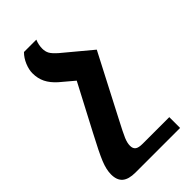

<svg xmlns="http://www.w3.org/2000/svg" viewBox="-250 -555 867 867"><g transform="rotate(-45 183.5 -121.5)"><path d="M350 180V249H65Q22 249 1.5 231.5Q-19 214 -19 177Q-19 146 -3 107Q13 68 57 -15L171 -232L107 -286Q79 -311 66 -337.5Q53 -364 53 -397Q53 -420 64 -446.5Q75 -473 94 -492H173Q163 -469 163 -444Q163 -426 170.5 -412Q178 -398 202 -377L334 -267L184 22Q152 83 142.5 105.5Q133 128 133 146Q133 164 143.5 172Q154 180 180 180Z"/></g></svg>

Font: Noto Serif Armenian SmBd Narrow
Style: Regular
Weight: 600
Width: 4
Designer: Monotype Design team
Foundry: Monotype Imaging Inc.
Version: Version 1.000